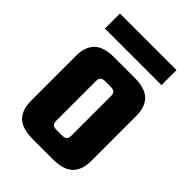

<svg xmlns="http://www.w3.org/2000/svg" viewBox="-192 -734 823 823"><g transform="rotate(45 219.5 -322.5)"><path d="M160 -495H279Q345 -495 373.5 -466.5Q402 -438 402 -384V-111Q402 -57 373.5 -28.5Q345 0 279 0H160Q94 0 65.5 -28.5Q37 -57 37 -111V-384Q37 -438 65.5 -466.5Q94 -495 160 -495ZM265 -125V-370Q265 -395 238 -395H201Q174 -395 174 -370V-125Q174 -100 201 -100H238Q265 -100 265 -125ZM385 -645V-554H42V-645Z"/></g></svg>

Font: Teko Semibold
Style: Regular
Weight: 600
Designer: Manushi Parikh, Jonny Pinhorn
Foundry: Indian Type Foundry
Version: Version 1.105;PS 1.0;hotconv 1.0.78;makeotf.lib2.5.61930; tt